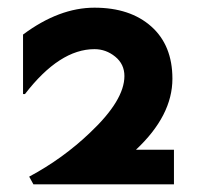

<svg xmlns="http://www.w3.org/2000/svg" viewBox="-20 -480 513 500"><path d="M433 0H67L56 -20Q144 -67 215 -135Q304 -219 304 -282Q304 -313 280 -332.5Q256 -352 226 -352Q135 -352 45 -235H40V-390Q134 -460 226 -460Q319 -460 374 -411Q429 -362 429 -275Q429 -179 334 -90H433Z"/></svg>

Font: RailwayN12
Style: Semibold
Weight: 400
Version: 1999; 1.0, initial release  Kernus: V2.0